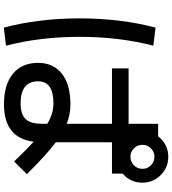

<svg xmlns="http://www.w3.org/2000/svg" viewBox="34 -904 931 1040"><g transform="rotate(90 500.0 -384.5)"><path d="M921 -525H751V-221Q817 -172 924 -64L855 5Q791 -62 748 -101Q728 60 546 60Q439 60 380 11.5Q321 -37 321 -125Q321 -207 379.5 -253.5Q438 -300 546 -300Q600 -300 651 -280V-525H351V-615H651V-775H719Q762 -830 830 -830Q888 -830 929 -789Q970 -748 970 -690Q970 -625 921 -583ZM228 -749Q180 -564 180 -350Q180 -136 228 49L130 61Q80 -129 80 -350Q80 -571 130 -761ZM876 -644Q895 -663 895 -690Q895 -717 876 -736Q857 -755 830 -755Q803 -755 784 -736Q765 -717 765 -690Q765 -663 784 -644Q803 -625 830 -625Q857 -625 876 -644ZM651 -175Q595 -208 541 -208Q421 -208 421 -125Q421 -30 541 -30Q599 -30 625 -57Q651 -84 651 -145Z"/></g></svg>

Font: Mplus 1p Medium
Style: Regular
Weight: 500
Version: Version 1.061